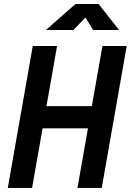

<svg xmlns="http://www.w3.org/2000/svg" viewBox="-20 -918 639 938"><path d="M358.4 0 409.7 -291H188L136.7 0H18.1L140.1 -693.4H258.8L207 -399.4H428.7L480.5 -693.4H599.1L477.1 0ZM204.6 -771.5 348.6 -898.4H461.9L561.5 -771.5H434.6L397.9 -832.5L338.4 -771.5Z"/></svg>

Font: CaskaydiaCove NFP SemiBold
Style: Italic
Weight: 600
Italic angle: -10°
Designer: Aaron Bell
Foundry: Saja Typeworks
Version: Version 2111.001; VTT 6.35;Nerd Fonts 3.1.1